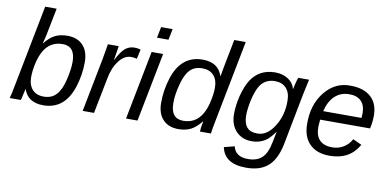

<svg xmlns="http://www.w3.org/2000/svg" viewBox="-83 -982 2945 1448"><g transform="rotate(10 1389.5 -258.5)"><path d="M363 -538Q440 -538 482.5 -492Q525 -446 525 -365Q525 -266 495 -173Q436 10 272 10Q154 10 121 -87H120L108 -35Q101 -2 99 0H14Q20 -14 38 -109L158 -725H246L205 -518Q199 -488 188 -450H190Q227 -497 266.5 -517.5Q306 -538 363 -538ZM338 -470Q245 -470 197 -391Q172 -349 159 -291Q146 -233 146 -184Q146 -123 177 -89Q208 -55 263 -55Q324 -55 358 -92Q395 -130 414 -209Q434 -292 434 -350Q434 -470 338 -470Z M923 -531 907 -458Q885 -464 863 -464Q810 -464 770 -410Q729 -357 714 -275L660 0H573L652 -405L664 -473L673 -528H756L739 -420H741Q773 -485 803.5 -511.5Q834 -538 876 -538Q901 -538 923 -531Z M1117 -641H1029L1046 -725H1134ZM993 0H905L1008 -528H1096Z M1307 10Q1230 10 1187.5 -36Q1145 -82 1145 -163Q1145 -262 1175 -355Q1234 -538 1398 -538Q1517 -538 1549 -441H1552L1566 -520L1606 -725H1694L1574 -109Q1558 -28 1555 0H1471Q1471 -23 1482 -78H1479Q1443 -32 1403 -11Q1363 10 1307 10ZM1332 -58Q1425 -58 1473 -137Q1498 -179 1511 -236Q1525 -298 1525 -344Q1525 -405 1494 -439Q1463 -473 1407 -473Q1347 -473 1313 -437Q1278 -402 1257 -321Q1236 -242 1236 -178Q1236 -58 1332 -58Z M1861 208Q1694 208 1669 84L1749 64Q1766 141 1863 141Q1932 141 1970 105Q2008 69 2024 -13L2041 -98H2040Q2010 -57 1986 -36Q1936 4 1867 4Q1792 4 1746.5 -45Q1701 -94 1701 -175Q1701 -240 1719 -315Q1739 -392 1769 -440Q1832 -538 1954 -538Q2012 -538 2053.5 -510.5Q2095 -483 2106 -438H2107L2119 -490Q2128 -523 2131 -528H2214L2205 -488L2190 -419L2112 -15Q2088 102 2027.5 155Q1967 208 1861 208ZM1793 -182Q1793 -61 1895 -61Q1971 -57 2027 -144.5Q2083 -232 2081 -344Q2081 -405 2049.5 -439Q2018 -473 1963 -473Q1880 -473 1841 -398Q1820 -355 1807 -295Q1793 -228 1793 -182Z M2730 -246H2348Q2346 -233 2344 -190Q2344 -56 2474 -56Q2521 -56 2559.5 -79.5Q2598 -103 2620 -144L2687 -113Q2619 10 2464 10Q2366 10 2311.5 -44.5Q2257 -99 2257 -198Q2255 -345 2334 -443Q2413 -541 2531 -538Q2631 -538 2686.5 -488Q2742 -438 2742 -346Q2742 -294 2730 -246ZM2360 -313H2653L2655 -348Q2655 -409 2623.5 -441Q2592 -473 2533 -473Q2467 -473 2422.5 -431.5Q2378 -390 2360 -313Z"/></g></svg>

Font: Libra Sans
Style: Italic
Weight: 400
Italic angle: -12°
Foundry: Context Ltd
Version: Version 1.002